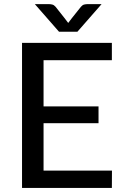

<svg xmlns="http://www.w3.org/2000/svg" viewBox="-20 -930 617 950"><path d="M533.5 0H89V-718H533.5V-632H195.5V-403.5H467.5V-320.5H195.5V-86H534ZM363 -773H272L152.5 -909.5H223.5Q230 -909.5 238.5 -907.5Q247 -905.5 254.5 -897Q311.5 -825.5 317.5 -816.5Q323.5 -825.5 380.5 -896.5Q388 -905.5 396.5 -907.5Q405 -909.5 411.5 -909.5H482.5Z"/></svg>

Font: Verano Sans Medium
Style: Regular
Weight: 500
Designer: Lukasz Dziedzic with Adam Twardoch and Botio Nikoltchev
Foundry: tyPoland Lukasz Dziedzic
Version: Version 3.001;December 28, 2019;FontCreator 12.0.0.2547 64-b